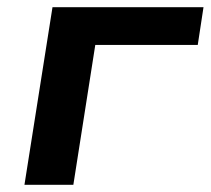

<svg xmlns="http://www.w3.org/2000/svg" viewBox="-20 -514 586 534"><path d="M48 0 126 -494H546L530 -389H245L184 0Z"/></svg>

Font: Nunito Sans 10pt SemiExpanded
Style: Bold Italic
Weight: 700
Width: 6
Italic angle: -9°
Designer: Vernon Adams
Foundry: Vernon Adams
Version: Version 3.101;gftools[0.9.27]